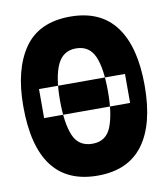

<svg xmlns="http://www.w3.org/2000/svg" viewBox="-82 -795 765 873"><g transform="rotate(-10 300.0 -358.0)"><path d="M104 -291V-425H501V-291ZM300 9Q440 9 510 -85Q580 -179 580 -358Q580 -537 510 -631Q440 -725 300 -725Q156 -725 88 -627.5Q20 -530 20 -360Q20 9 300 9ZM301 -138Q237 -138 213 -195Q189 -252 189 -358Q189 -465 215 -521.5Q241 -578 301 -578Q362 -578 386.5 -523.5Q411 -469 411 -359Q411 -256 387.5 -197Q364 -138 301 -138Z"/></g></svg>

Font: Noto Sans Mono Extra
Style: Regular
Weight: 800
Designer: Monotype Design Team
Foundry: Monotype Imaging Inc.
Version: Version 1.900